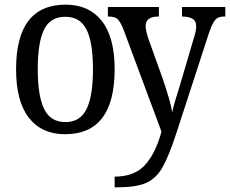

<svg xmlns="http://www.w3.org/2000/svg" viewBox="-20 -566 987 824"><path d="M49 -269Q49 -546 262 -546Q362 -546 417 -476Q472 -406 472 -269Q472 10 259 10Q159 10 104 -60.5Q49 -131 49 -269ZM379 -269Q379 -384 351.5 -439Q324 -494 260 -494Q196 -494 169 -439Q142 -384 142 -269Q142 -154 169.5 -98Q197 -42 261 -42Q324 -42 351.5 -98Q379 -154 379 -269ZM472 192Q556 192 601.5 143Q647 94 673 -1L509 -442Q496 -474 484 -484.5Q472 -495 446 -495H443V-536H662V-495H659Q605 -495 605 -454Q605 -437 616 -402L677 -232Q713 -127 719 -84Q726 -119 754 -206L812 -403Q822 -433 822 -453Q822 -475 808 -484.5Q794 -494 764 -495H761V-536H947V-495H944Q925 -495 914.5 -489.5Q904 -484 895 -468Q886 -452 875 -419L739 -1Q705 104 677.5 152Q650 200 607 219Q564 238 481 238H472Z"/></svg>

Font: Noto Serif Narrow
Style: Regular
Weight: 400
Width: 4
Designer: Monotype Design Team
Foundry: Monotype Imaging Inc.
Version: Version 1.001